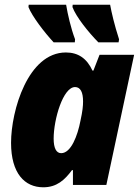

<svg xmlns="http://www.w3.org/2000/svg" viewBox="-20 -786 590 816"><path d="M398 -606H484L486 -619C466 -681 454 -733 448 -766H289L288 -756C303 -715 354 -651 398 -606ZM208 -606H298L299 -619C281 -667 268 -724 261 -766H102L101 -756C116 -717 169 -648 208 -606ZM164 10C221 10 255 -21 286 -63H290V0H432L550 -553H403L377 -486H373C349 -538 312 -563 260 -563C99 -563 27 -316 27 -179C27 -49 85 10 164 10ZM240 -135C219 -135 208 -157 208 -197C208 -279 248 -416 299 -416C322 -416 333 -394 333 -355C333 -336 331 -314 322 -273C310 -210 282 -135 240 -135Z"/></svg>

Font: Noto Sans UI SemiCondensed Black
Style: Italic
Weight: 900
Width: 4
Italic angle: -372°
Designer: Monotype Design Team
Foundry: Monotype Imaging Inc.
Version: Version 1.901